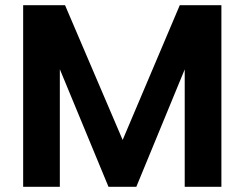

<svg xmlns="http://www.w3.org/2000/svg" viewBox="-20 -718 940 738"><path d="M69 -698H230L478 -118L423 -113L671 -698H831V0H690V-583L741 -575L504 0H397L159 -575L210 -583V0H69Z"/></svg>

Font: Parkinsans SemiBold
Style: Regular
Weight: 600
Designer: Red Stone, Indian Type Foundry
Foundry: Indian Type Foundry
Version: Version 1.000